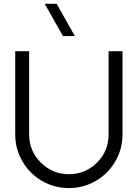

<svg xmlns="http://www.w3.org/2000/svg" viewBox="-20 -961 711 991"><path d="M366.2 -774.9H304.7L210.9 -941.4H272.5ZM58.6 -267.1V-696.8H130.4V-267.1Q130.4 -182.1 190.4 -122.1Q250.5 -62 335.4 -62Q420.9 -62 480.7 -121.8Q540.5 -181.6 540.5 -267.1V-696.8H612.3V-267.1Q612.3 -191.9 575.2 -128.2Q538.1 -64.5 474.4 -27.3Q410.6 9.8 335.4 9.8Q260.3 9.8 196.5 -27.3Q132.8 -64.5 95.7 -128.2Q58.6 -191.9 58.6 -267.1Z"/></svg>

Font: Basically A Sans Serif
Style: Regular
Weight: 400
Designer: Hyung-Suk Kim
Foundry: Mental Design
Version: 1.000